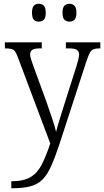

<svg xmlns="http://www.w3.org/2000/svg" viewBox="-20 -761 553 1020"><path d="M40 202Q105 202 142 180Q179 158 202 113Q225 68 247 1L77 -451Q69 -474 61.5 -485.5Q54 -497 42 -500.5Q30 -504 9 -504H6V-536H202V-504H193Q163 -504 151.5 -496Q140 -488 140 -471Q140 -462 144.5 -447.5Q149 -433 158 -408L225 -225Q241 -179 256.5 -133.5Q272 -88 278 -60Q285 -89 295.5 -122.5Q306 -156 318 -195L387 -412Q392 -430 396 -445Q400 -460 400 -471Q400 -488 388.5 -496Q377 -504 346 -504H330V-536H513V-504H509Q489 -504 477 -499.5Q465 -495 457 -480Q449 -465 439 -435L297 1Q273 74 252 121Q231 168 205 193.5Q179 219 141 229Q103 239 45 239H40ZM349 -646Q333 -646 322.5 -656Q312 -666 312 -693Q312 -721 322.5 -731Q333 -741 349 -741Q365 -741 375.5 -731Q386 -721 386 -693Q386 -666 375.5 -656Q365 -646 349 -646ZM186 -646Q170 -646 160 -656Q150 -666 150 -693Q150 -721 160 -731Q170 -741 186 -741Q202 -741 212.5 -731Q223 -721 223 -693Q223 -666 212.5 -656Q202 -646 186 -646Z"/></svg>

Font: Noto Serif Armenian SemiCondensed Light
Style: Regular
Weight: 300
Width: 4
Designer: Monotype Design Team
Foundry: Monotype Imaging Inc.
Version: Version 2.008; ttfautohint (v1.8.4.7-5d5b)